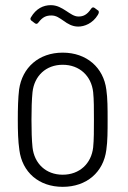

<svg xmlns="http://www.w3.org/2000/svg" viewBox="-20 -716 497 744"><path d="M283 -613C307 -613 339 -625 359 -658C362 -663 363 -666 363 -669C363 -672 362 -675 359 -676L347 -685C342 -689 337 -688 333 -682C317 -658 302 -652 284 -652C267 -652 253 -663 236 -674C219 -685 201 -696 177 -696C148 -696 120 -683 100 -649C96 -644 98 -638 103 -635L115 -626C120 -622 125 -623 129 -629C145 -650 159 -656 179 -656C198 -656 209 -647 227 -635C242 -624 260 -613 283 -613ZM223 8C316 8 381 -49 392 -135C397 -169 397 -208 397 -252C397 -295 397 -335 392 -369C381 -454 316 -512 223 -512C130 -512 66 -454 54 -369C50 -336 49 -296 49 -252C49 -209 50 -169 55 -135C66 -49 130 8 223 8ZM223 -39C158 -39 113 -82 106 -145C103 -174 102 -210 102 -252C102 -293 103 -330 106 -359C113 -422 158 -465 223 -465C288 -465 334 -422 341 -359C344 -330 344 -294 344 -252C344 -212 344 -174 341 -145C334 -82 288 -39 223 -39Z"/></svg>

Font: Barlow Semi Condensed Light
Style: Regular
Weight: 300
Width: 4
Designer: Jeremy Tribby
Foundry: Tribby Type
Version: Version 1.422;hotconv 1.0.109;makeotfexe 2.5.65596